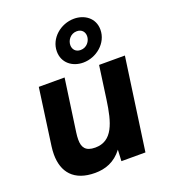

<svg xmlns="http://www.w3.org/2000/svg" viewBox="-139 -854 849 965"><g transform="rotate(-20 285.0 -371.5)"><path d="M204.5 10.5C258.5 10.5 310.5 -7 351 -60.5L348 0H476.5L546 -493H408L383.5 -317C367 -198.5 341.5 -109 248.5 -109C196 -109 181 -135 181 -175.5C181 -187 182 -200 184 -214L223.5 -493H85.5L43.5 -190C41.5 -175 40.5 -161 40.5 -147.5C40.5 -53 91 10.5 204.5 10.5ZM231.5 -629C231.5 -567.5 280 -531 338 -531C408 -531 475 -585.5 475 -657.5C475 -720 424 -754.5 368.5 -754.5C296.5 -754.5 231.5 -699 231.5 -629ZM306 -635.5C306 -662 327 -690.5 360 -690.5C387 -690.5 401 -672 401 -650C401 -624 380.5 -595 347 -595C319.5 -595 306 -614 306 -635.5Z"/></g></svg>

Font: HK Grotesk ExtraBold
Style: Italic
Weight: 800
Italic angle: -16°
Designer: Alfredo Marco Pradil
Foundry: Hanken Design Co.
Version: Version 3.001;FEAKit 1.0